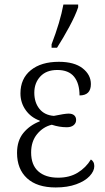

<svg xmlns="http://www.w3.org/2000/svg" viewBox="-20 -815 462 845"><path d="M207 -620Q245 -719 259 -795H324V-783Q312 -747 285 -697Q258 -647 231 -605H207ZM55 -142Q55 -196 83 -230Q111 -264 155 -281V-284Q116 -298 93 -330.5Q70 -363 70 -404Q70 -469 115.5 -506Q161 -543 239 -543Q307 -543 343.5 -514.5Q380 -486 380 -445Q380 -395 330 -395Q330 -448 306 -477.5Q282 -507 232 -507Q184 -507 157.5 -478.5Q131 -450 131 -407Q131 -364 153.5 -336Q176 -308 217 -305Q265 -315 282 -315Q298 -315 306.5 -307.5Q315 -300 315 -287Q315 -273 304 -264Q293 -255 274 -255Q241 -255 208 -266Q170 -257 143.5 -225Q117 -193 117 -144Q117 -89 148.5 -61Q180 -33 236 -33Q286 -33 322 -55Q358 -77 380 -113Q386 -110 390.5 -102.5Q395 -95 395 -84Q395 -62 374.5 -40Q354 -18 315.5 -4Q277 10 225 10Q143 10 99 -30.5Q55 -71 55 -142Z"/></svg>

Font: Noto Serif NarrowLight
Style: Regular
Weight: 300
Width: 4
Designer: Monotype Design Team
Foundry: Monotype Imaging Inc.
Version: Version 1.001